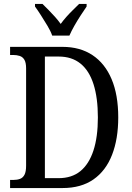

<svg xmlns="http://www.w3.org/2000/svg" viewBox="-20 -951 667 971"><path d="M31 0V-41H48Q67 -41 81.5 -46.5Q96 -52 104 -67.5Q112 -83 112 -113V-605Q112 -634 103.5 -648.5Q95 -663 80 -668Q65 -673 46 -673H31V-714H296Q385 -714 448 -672Q511 -630 544.5 -550.5Q578 -471 578 -357Q578 -248 546.5 -167.5Q515 -87 452.5 -43.5Q390 0 296 0ZM276 -50Q343 -50 386.5 -85.5Q430 -121 452.5 -189.5Q475 -258 475 -357Q475 -456 453 -525Q431 -594 387 -629.5Q343 -665 277 -665H207V-50ZM244 -771Q236 -794 220 -820.5Q204 -847 187.5 -873Q171 -899 157 -918V-931H195Q210 -916 226.5 -899.5Q243 -883 258.5 -865.5Q274 -848 287 -830Q300 -848 315.5 -865.5Q331 -883 348 -899.5Q365 -916 380 -931H418V-918Q405 -899 388 -873Q371 -847 356 -820.5Q341 -794 331 -771Z"/></svg>

Font: Noto Serif Khmer Condensed
Style: Regular
Weight: 400
Width: 3
Designer: Danh Hong and the Monotype Design Team
Foundry: Monotype Imaging Inc.
Version: Version 2.004